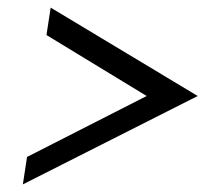

<svg xmlns="http://www.w3.org/2000/svg" viewBox="-20 -534 539 504"><path d="M40 -50 499 -282 113 -514 102 -442 365 -282 51 -122Z"/></svg>

Font: Charger Sport
Style: Obl
Weight: 400
Designer: Jasper
Foundry: Cannot Into Space Fonts
Version: Version 1.1